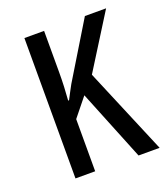

<svg xmlns="http://www.w3.org/2000/svg" viewBox="-106 -612 602 689"><g transform="rotate(-20 195.5 -268.0)"><path d="M377.4 -536.1 248 -329.6 386.7 0H306.2L197.3 -269.5L140.6 -199.2V0H65.4V-536.1H140.6V-379.9Q140.6 -350.1 139.4 -323.2Q138.2 -296.4 136.2 -271.5H139.6Q146.5 -285.2 153.6 -298.3Q160.6 -311.5 167 -323.2L296.4 -536.1Z"/></g></svg>

Font: Open Sans Condensed
Style: Regular
Weight: 400
Width: 3
Designer: Monotype Design Team
Foundry: Monotype Imaging Inc.
Version: Version 3.000